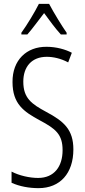

<svg xmlns="http://www.w3.org/2000/svg" viewBox="-20 -967 441 997"><path d="M235 -947H182C160 -903 120 -837 91 -797V-788H122C147 -816 181 -863 209 -899C237 -861 268 -818 296 -788H326V-797C304 -828 259 -901 235 -947ZM361 -191C361 -294 312 -337 220 -386C144 -427 101 -457 101 -543C101 -621 145 -672 223 -672C255 -672 295 -664 334 -643L353 -693C321 -710 273 -724 222 -724C118 -725 44 -655 45 -541C45 -427 104 -387 185 -343C270 -298 305 -269 305 -187C305 -103 262 -43 178 -43C134 -43 80 -55 40 -76V-18C81 1 132 10 180 10C292 10 361 -67 361 -191Z"/></svg>

Font: Noto Sans UI Condensed Light
Style: Regular
Weight: 300
Width: 3
Designer: Monotype Design Team
Foundry: Monotype Imaging Inc.
Version: Version 1.901